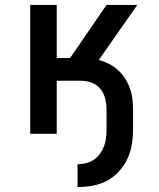

<svg xmlns="http://www.w3.org/2000/svg" viewBox="-20 -540 640 775"><path d="M293 215V123Q311 123 328 118.5Q345 114 359 104.5Q373 95 383.5 80.5Q394 66 400 50Q406 34 408 17Q410 0 410 -18V-96Q410 -118 405 -140Q400 -162 386.5 -179.5Q373 -197 352 -205.5Q331 -214 309 -214H209V0H102V-520H209V-306H263L410 -520H534L379 -298Q401 -292 420.5 -282Q440 -272 456.5 -257Q473 -242 485 -223Q497 -204 504.5 -183Q512 -162 514.5 -140Q517 -118 517 -96V-18Q517 13 512 43.5Q507 74 494 101.5Q481 129 460 152Q439 175 412 189.5Q385 204 354.5 209.5Q324 215 293 215Z"/></svg>

Font: Iosevka Aile Semibold
Style: Regular
Weight: 600
Designer: Belleve Invis
Foundry: Belleve Invis
Version: Version 31.1.0; ttfautohint (v1.8.4)